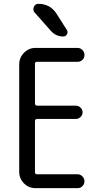

<svg xmlns="http://www.w3.org/2000/svg" viewBox="-20 -980 540 1000"><path d="M179.7 -960Q240.2 -960 273.4 -910.2L328.1 -824.2Q335 -814.5 329.1 -802.2Q323.2 -790 309.6 -790Q270.5 -790 244.1 -820.3L160.2 -915Q149.4 -927.7 156.2 -943.8Q163.1 -960 179.7 -960ZM165 0Q129.9 0 105 -24.9Q80.1 -49.8 80.1 -85V-644.5Q80.1 -679.7 105 -705.1Q129.9 -730.5 165 -730.5H383.8Q398.4 -730.5 409.2 -719.7Q419.9 -709 419.9 -693.8Q419.9 -678.7 409.7 -668.5Q399.4 -658.2 383.8 -658.2H172.9Q162.1 -658.2 162.1 -647.5V-441.4Q162.1 -430.7 172.9 -429.7H375Q388.7 -429.7 399.4 -419.4Q410.2 -409.2 410.2 -395Q410.2 -380.9 399.4 -370.6Q388.7 -360.4 375 -360.4H172.9Q162.1 -360.4 162.1 -348.6V-83Q162.1 -72.3 172.9 -72.3H383.8Q398.4 -72.3 409.2 -61.5Q419.9 -50.8 419.9 -36.1Q419.9 -21.5 409.7 -10.7Q399.4 0 383.8 0Z"/></svg>

Font: Rounded-X Mgen+ 1m regular
Style: Regular
Weight: 400
Designer: [Source Han Sans]
Ryoko NISHIZUKA  (kana & ideographs); Paul D. Hunt (Latin, Greek & Cyrillic); Wenlong ZHANG  (bopomofo
Version: Version 1.059.20150602